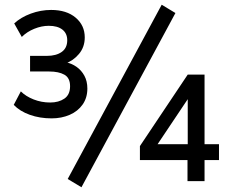

<svg xmlns="http://www.w3.org/2000/svg" viewBox="-20 -765 977 811"><path d="M198 -265Q148 -265 106 -280Q64 -295 38 -322L68 -379Q89 -358 122 -345Q155 -332 192 -332Q228 -332 252 -348.5Q276 -365 276 -401Q276 -436 252 -449.5Q228 -463 188 -463H107V-529H178Q217 -529 240.5 -545.5Q264 -562 264 -595Q264 -624 243.5 -640Q223 -656 186 -656Q156 -656 125 -643.5Q94 -631 72 -609L40 -666Q68 -692 110 -707.5Q152 -723 196 -723Q261 -723 299.5 -690.5Q338 -658 338 -607Q338 -566 313.5 -537Q289 -508 256 -497V-503Q283 -497 303.5 -482.5Q324 -468 336.5 -445Q349 -422 349 -391Q349 -352 329 -323.5Q309 -295 274.5 -280Q240 -265 198 -265ZM324 26 266 -9 663 -745 721 -710ZM772 0V-89H571V-148L773 -450H844V-156H905V-89H844V0ZM773 -156V-361H783L633 -137L631 -156Z"/></svg>

Font: Nunitoga
Style: Medium
Weight: 500
Designer: Vernon Adams
Foundry: Vernon Adams
Version: Version 1.0